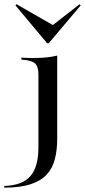

<svg xmlns="http://www.w3.org/2000/svg" viewBox="-70 -685 397 898"><path d="M109.7 -207.3V-337.1Q109.7 -371.8 95.6 -386.7Q81.5 -401.6 43.5 -404.8L29.8 -406.5V-415.3Q50 -414.5 62.5 -414.1Q75 -413.7 88.7 -413.7Q120.2 -413.7 147.6 -416.5Q175 -419.4 197.6 -425V-415.3V-207.3ZM-50 192.7V184.7Q33.9 182.3 71.8 139.1Q109.7 96 109.7 3.2V-207.3H197.6V-36.3Q197.6 16.1 186.7 58.9Q175.8 101.6 148.8 131Q121.8 160.5 73.4 176.6Q25 192.7 -50 192.7ZM302.4 -665.3 307.3 -659.7 158.1 -483.1H150L2.4 -659.7L7.3 -665.3L196.8 -556.5L163.7 -557.3Z"/></svg>

Font: Playfair 144pt SemiExpanded Medium
Style: Regular
Weight: 500
Width: 6
Designer: Claus Eggers Sørensen
Foundry: Claus Eggers Sørensen
Version: Version 2.203